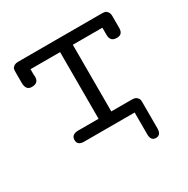

<svg xmlns="http://www.w3.org/2000/svg" viewBox="-134 -551 794 810"><g transform="rotate(-30 262.5 -146.5)"><path d="M25.9 -347.2V-397Q25.9 -408.2 27.3 -414.1Q28.8 -419.9 36.4 -425.5Q43.9 -431.2 59.1 -431.2H463.9Q473.6 -431.2 479.7 -429.7Q485.8 -428.2 491.9 -420.7Q498 -413.1 498 -398.9V-341.8Q498 -309.6 469.2 -310.1H467.8Q437 -310.1 437 -342.8V-377.9H293V-53.2H393.1Q409.2 -53.2 416.5 -46.1Q423.8 -39.1 424.8 -33.9Q425.8 -28.8 425.8 -19V106Q425.8 138.2 400.9 138.2Q376 138.2 376 106V0H127.9Q98.1 -1 98.1 -25.9Q98.1 -52.7 131.8 -53.2H231V-377.9H86.9V-351.1Q86.9 -350.1 87.4 -346.4Q87.9 -342.8 87.9 -340.8Q87.9 -310.1 55.2 -310.1H54.2Q25.9 -310.1 25.9 -347.2Z"/></g></svg>

Font: CMU Typewriter Text
Style: Light
Weight: 200
Version: Version 0.7.0